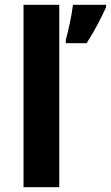

<svg xmlns="http://www.w3.org/2000/svg" viewBox="-20 -780 462 800"><path d="M227 0V-760H78V0ZM422 -750V-760H284C279 -717 265 -652 254 -613V-600H341C375 -653 402 -706 422 -750Z"/></svg>

Font: Noto Kufi Arabic
Style: Bold
Weight: 700
Designer: Monotype Design Team, David Williams, Khaled Hosny
Foundry: Google LLC
Version: Version 2.109